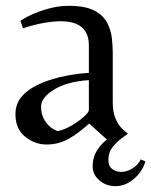

<svg xmlns="http://www.w3.org/2000/svg" viewBox="-20 -484 519 659"><path d="M367 13 286 -60Q250 -27 215.5 -7.5Q181 12 140 12Q99 12 66 -15Q33 -42 33 -92Q33 -131 59 -157.5Q85 -184 125 -200Q165 -216 208 -224Q251 -232 285 -234V-328Q285 -411 189 -411Q164 -411 131.5 -405.5Q99 -400 59 -387L50 -412Q61 -421 87 -433Q113 -445 147 -454.5Q181 -464 216 -464Q273 -464 304 -447.5Q335 -431 348 -405.5Q361 -380 364 -352.5Q367 -325 367 -303V-133Q367 -99 376.5 -77Q386 -55 398.5 -43Q411 -31 419 -25ZM178 -34Q202 -39 226.5 -53.5Q251 -68 268 -83.5Q285 -99 285 -106V-209Q210 -204 165.5 -176.5Q121 -149 121 -118Q121 -87 137.5 -64.5Q154 -42 178 -34ZM377 155Q344 155 321 135Q298 115 298 87Q298 55 314.5 30Q331 5 354 -10H398Q380 4 366 21.5Q352 39 352 65Q352 86 365 96Q378 106 397 106Q416 106 435.5 93.5Q455 81 463 63L479 70Q469 105 439.5 130Q410 155 377 155Z"/></svg>

Font: Belleza
Style: Regular
Weight: 400
Designer: Eduardo Rodriguez Tunni
Foundry: Eduardo Rodriguez Tunni
Version: Version 1.003; ttfautohint (v1.8.4.7-5d5b)